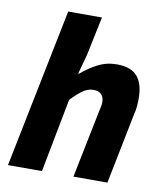

<svg xmlns="http://www.w3.org/2000/svg" viewBox="-80 -764 710 829"><g transform="rotate(10 275.5 -349.0)"><path d="M11 0 152 -698H300L264 -526L241 -442H245Q277 -470 315.5 -490Q354 -510 399 -510Q461 -510 489 -477.5Q517 -445 517 -381Q517 -365 515.5 -346.5Q514 -328 509 -310L447 0H298L357 -291Q360 -306 362.5 -317Q365 -328 365 -337Q365 -360 353 -372Q341 -384 319 -384Q296 -384 274 -369.5Q252 -355 222 -323L160 0Z"/></g></svg>

Font: Source Sans 3 ExtraBold
Style: Italic
Weight: 800
Italic angle: -11°
Version: Version 3.052;hotconv 1.1.0;makeotfexe 2.6.0